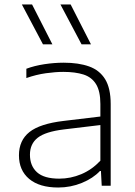

<svg xmlns="http://www.w3.org/2000/svg" viewBox="-20 -828 600 856"><path d="M239.5 8Q156 8 110.2 -30.2Q64.5 -68.5 64.5 -135.5Q64.5 -202 111.2 -239.2Q158 -276.5 264.5 -289L427.5 -308.5V-364.5Q427.5 -421.5 408.2 -452.8Q389 -484 352.2 -495.8Q315.5 -507.5 262.5 -507.5Q227.5 -507.5 184.5 -501.5Q141.5 -495.5 97.5 -480V-521.5Q133.5 -535 178 -541.8Q222.5 -548.5 264 -548.5Q330.5 -548.5 377.2 -531.8Q424 -515 448.8 -474.8Q473.5 -434.5 473.5 -364V0H433.5L430 -65.5H425.5Q395 -33 345 -12.5Q295 8 239.5 8ZM113.5 -138.5Q113.5 -88.5 145 -60Q176.5 -31.5 244 -31.5Q295 -31.5 342.5 -51.5Q390 -71.5 427.5 -111.5V-270.5L265 -251Q182.5 -241 148 -213.8Q113.5 -186.5 113.5 -138.5ZM343.5 -630.5 249.5 -808H295L385.5 -630.5ZM171.5 -630.5 77.5 -808H123L213.5 -630.5Z"/></svg>

Font: Encode Sans Expanded Expanded ExtraLight
Style: Regular
Weight: 200
Width: 7
Designer: Multiple Designers
Foundry: Impallari Type
Version: Version 3.000; ttfautohint (v1.8.3) -l 8 -r 50 -G 200 -x 14 